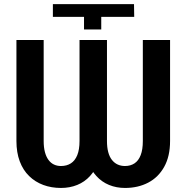

<svg xmlns="http://www.w3.org/2000/svg" viewBox="-20 -906 911 936"><path d="M389.6 -823.7H237.8V-885.7H633.3L634.3 -823.7H473.6V-762.2H389.6ZM367.7 -710.9H475.1V-218.8Q475.1 -162.6 460.2 -119.6Q445.3 -76.7 418.9 -47.9Q392.6 -19 356.4 -4.4Q320.3 10.3 277.3 10.3Q230.5 10.3 190.9 -4.4Q151.4 -19 121.8 -47.9Q92.3 -76.7 76.2 -119.6Q60.1 -162.6 60.1 -218.8V-710.9H192.9V-218.8Q192.9 -187.5 199 -164.6Q205.1 -141.6 216.3 -126.5Q227.5 -111.3 242.9 -104Q258.3 -96.7 277.3 -96.7Q305.2 -96.7 325.4 -109.6Q345.7 -122.6 356.7 -149.7Q367.7 -176.8 367.7 -218.8ZM676.3 -710.9H809.1V-218.8Q809.1 -144 780.5 -92.8Q752 -41.5 702.4 -15.6Q652.8 10.3 589.4 10.3Q547.4 10.3 511.7 -4.4Q476.1 -19 449.7 -47.9Q423.3 -76.7 408.7 -119.6Q394 -162.6 394 -218.8V-710.9H501.5V-218.8Q501.5 -187.5 507.6 -164.6Q513.7 -141.6 525.6 -126.5Q537.6 -111.3 553.7 -104Q569.8 -96.7 589.4 -96.7Q616.2 -96.7 635.7 -109.6Q655.3 -122.6 665.8 -149.7Q676.3 -176.8 676.3 -218.8Z"/></svg>

Font: Roboto SemiCondensed SemiBold
Style: Regular
Weight: 600
Width: 4
Designer: Christian Robertson
Foundry: Google
Version: Version 3.009; 2024